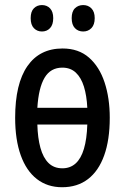

<svg xmlns="http://www.w3.org/2000/svg" viewBox="-20 -744 502 773"><path d="M421.9 -270Q421.9 -180.7 399.4 -118.2Q377 -55.7 334.2 -22.9Q291.5 9.8 230 9.8Q170.9 9.8 128.4 -23.2Q85.9 -56.2 63.5 -118.9Q41 -181.6 41 -270Q41 -406.7 90.3 -477.8Q139.6 -548.8 231.9 -548.8Q296.4 -548.8 338.4 -512Q380.4 -475.1 401.1 -412.1Q421.9 -349.1 421.9 -270ZM231 -66.4Q262.7 -66.4 284.4 -85.9Q306.2 -105.5 317.9 -144.8Q329.6 -184.1 331.5 -242.7H130.4Q131.8 -188.5 142.8 -148.7Q153.8 -108.9 175.5 -87.6Q197.3 -66.4 231 -66.4ZM231 -471.7Q183.6 -471.7 159.4 -430.9Q135.3 -390.1 130.4 -310.1H331.5Q329.1 -358.9 317.9 -395.3Q306.6 -431.6 285.2 -451.7Q263.7 -471.7 231 -471.7ZM103.5 -670.9Q103.5 -697.8 116.5 -710.7Q129.4 -723.6 148.9 -723.6Q168.9 -723.6 181.6 -710.2Q194.3 -696.8 194.3 -670.9Q194.3 -644.5 181.6 -630.9Q168.9 -617.2 148.9 -617.2Q129.4 -617.2 116.5 -630.6Q103.5 -644 103.5 -670.9ZM268.6 -670.9Q268.6 -697.8 281.7 -710.7Q294.9 -723.6 314.9 -723.6Q335 -723.6 348.1 -710.2Q361.3 -696.8 361.3 -670.9Q361.3 -644.5 348.1 -630.9Q335 -617.2 314.9 -617.2Q294.4 -617.2 281.5 -630.9Q268.6 -644.5 268.6 -670.9Z"/></svg>

Font: Open Sans Condensed Medium
Style: Regular
Weight: 500
Width: 3
Designer: Monotype Design Team
Foundry: Monotype Imaging Inc.
Version: Version 3.000